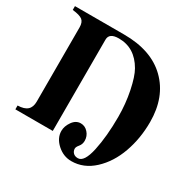

<svg xmlns="http://www.w3.org/2000/svg" viewBox="-171 -835 1075 1089"><g transform="rotate(30 366.0 -290.0)"><path d="M14 -676H336Q515 -676 613.5 -579.5Q712 -483 712 -319Q712 -212 678.5 -118Q645 -24 580.5 36Q516 96 435 96Q383 96 342 59Q301 22 301 -25Q301 -56 322.5 -86.5Q344 -117 376 -117Q404 -117 424 -94.5Q444 -72 444 -42Q444 -19 430.5 -3Q417 13 417 24Q417 40 428 51.5Q439 63 459 63Q500 63 520.5 -32Q541 -127 541 -255Q541 -340 524.5 -420.5Q508 -501 485 -541Q427 -642 322 -642Q259 -642 259 -598V0H14V-25Q57 -26 77 -44Q97 -62 97 -98V-584Q97 -618 79.5 -632Q62 -646 14 -651Z"/></g></svg>

Font: STIX
Style: Bold
Weight: 700
Designer: MicroPress Inc., with final additions and corrections provided by Coen Hoffman, Elsevier (retired)
Version: Version 1.1.1